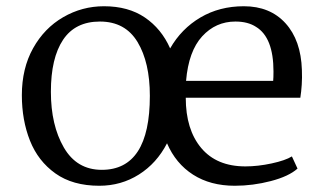

<svg xmlns="http://www.w3.org/2000/svg" viewBox="-20 -583 1037 615"><path d="M947 -359Q948 -334 946.5 -311.5Q945 -289 942 -270H575Q575 -168 624.5 -109Q674 -50 766 -50Q806 -50 850 -59.5Q894 -69 915 -82L933 -43Q905 -18 847.5 -3Q790 12 732 12Q654 12 598.5 -23.5Q543 -59 515 -124Q482 -60 425 -24Q368 12 298 12Q213 12 157.5 -27.5Q102 -67 76 -132.5Q50 -198 50 -278Q50 -364 86 -428.5Q122 -493 182.5 -528Q243 -563 313 -563Q391 -563 444 -527Q497 -491 525 -428Q561 -491 622 -527Q683 -563 761 -563Q845 -563 894.5 -508.5Q944 -454 947 -359ZM143 -289Q143 -182 184.5 -110.5Q226 -39 306 -39Q460 -39 460 -276Q460 -383 420.5 -448.5Q381 -514 300 -514Q221 -514 182 -455.5Q143 -397 143 -289ZM576 -324H855Q856 -334 856 -354Q856 -463 800 -497Q774 -514 734 -514Q671 -514 627.5 -466.5Q584 -419 576 -324Z"/></svg>

Font: Grenzecho Serif
Style: Serif-Regular
Weight: 400
Designer: Dan Reynolds
Foundry: Dan Reynolds
Version: Version 1.001; ttfautohint (v1.1) -l 5 -r 5 -G 72 -x 0 -D la